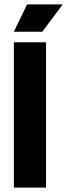

<svg xmlns="http://www.w3.org/2000/svg" viewBox="-20 -852 305 872"><path d="M43 0V-660H189V0ZM172 -708H43L103 -832H265Z"/></svg>

Font: Bricolage Grotesque 96pt Bricolage Grotesque 48pt Regular
Style: Bold
Weight: 700
Designer: Mathieu Triay
Foundry: Atelier Triay
Version: Version 1.001; ttfautohint (v1.8.4.7-5d5b);gftools[0.9.33.de